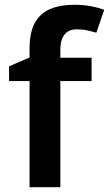

<svg xmlns="http://www.w3.org/2000/svg" viewBox="-20 -785 457 805"><path d="M364 -445H233V0H104V-445H18V-507L104 -544V-581Q104 -650 126.5 -690Q149 -730 191 -747.5Q233 -765 291 -765Q331 -765 363.5 -758.5Q396 -752 417 -744L384 -648Q367 -653 347 -657.5Q327 -662 302 -662Q267 -662 250 -639.5Q233 -617 233 -577V-543H364Z"/></svg>

Font: Noto Sans Adlam Unjoined SemiBold
Style: Regular
Weight: 600
Version: Version 3.001